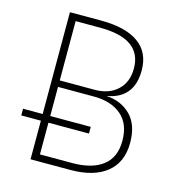

<svg xmlns="http://www.w3.org/2000/svg" viewBox="-103 -771 793 860"><g transform="rotate(15 293.5 -341.0)"><path d="M371 -362Q440 -358 484 -314Q528 -270 528 -186Q528 -96 468.5 -48Q409 0 300 0H116V-179H25V-210H116V-682H261Q374 -682 434 -639.5Q494 -597 494 -513Q494 -383 371 -362ZM265 -650H151V-375H313Q379 -375 418.5 -412Q458 -449 458 -512Q458 -650 265 -650ZM301 -32Q392 -32 442 -70.5Q492 -109 492 -186Q492 -265 444.5 -305Q397 -345 318 -345H151V-210H339V-179H151V-32Z"/></g></svg>

Font: Fira Sans UltraLight
Style: Regular
Weight: 200
Designer: Carrois Corporate & Edenspiekermann AG
Foundry: Carrois Corporate GbR & Edenspiekermann AG
Version: Version 4.106;PS 004.106;hotconv 1.0.70;makeotf.lib2.5.58329